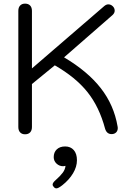

<svg xmlns="http://www.w3.org/2000/svg" viewBox="-20 -730 723 1058"><path d="M559 -21Q527 -141 462 -222.5Q397 -304 282 -370L156 -267V-30Q156 -11 146 -0.5Q136 10 118 10Q101 10 91 -0.5Q81 -11 81 -30V-670Q81 -689 91 -699.5Q101 -710 118 -710Q136 -710 146 -699.5Q156 -689 156 -670V-353L555 -697Q566 -706 577 -706Q591 -706 602 -695Q612 -685 612 -671Q612 -658 600 -647L333 -414Q463 -337 535.5 -244Q608 -151 628 -33L629 -25Q629 -9 619.5 0Q610 9 595 9Q568 9 559 -21ZM270 287Q270 277 286 263Q312 240 325.5 222Q339 204 341 184Q333 186 328 186Q307 186 291.5 171.5Q276 157 276 136Q276 109 293 93Q310 77 339 77Q369 77 386.5 97Q404 117 404 153Q404 189 382.5 225Q361 261 323 291Q301 308 291 308Q283 308 277 301Q270 294 270 287Z"/></svg>

Font: Kodchasan
Style: Regular
Weight: 400
Version: Version 1.000; ttfautohint (v1.6)